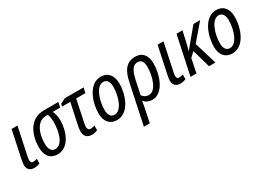

<svg xmlns="http://www.w3.org/2000/svg" viewBox="-11 -1313 3193 2320"><g transform="rotate(-30 1585.0 -153.0)"><path d="M132 10C158 10 189 2 208 -7L209 -72C188 -65 171 -61 154 -61C129 -61 119 -78 119 -103C119 -118 122 -136 126 -153L207 -536H125L45 -158C40 -131 35 -106 35 -88C35 -20 73 10 132 10Z M455 9C622 9 688 -192 688 -333C688 -394 674 -433 659 -466H763L777 -536H573C378 -536 299 -352 299 -180C299 -53 360 9 455 9ZM463 -61C411 -61 383 -100 383 -182C383 -315 433 -466 566 -466H590C600 -440 608 -403 608 -357C608 -221 566 -61 463 -61Z M935 11C961 11 994 3 1012 -7L1013 -72C993 -65 975 -60 957 -60C928 -60 915 -79 915 -107C915 -125 918 -147 924 -173L985 -465H1114L1130 -536H867L796 -500L789 -465H903L842 -179C835 -146 831 -115 831 -92C831 -20 873 11 935 11Z M1285 9C1449 9 1528 -198 1528 -361C1528 -476 1470 -545 1372 -545C1203 -545 1128 -323 1128 -173C1128 -59 1187 9 1285 9ZM1293 -62C1240 -62 1212 -101 1212 -172C1212 -299 1266 -475 1367 -475C1422 -475 1445 -425 1445 -367C1445 -217 1382 -62 1293 -62Z M1768 -61C1728 -61 1697 -82 1679 -109L1717 -291C1743 -413 1777 -475 1845 -475C1898 -475 1922 -433 1922 -363C1922 -242 1872 -61 1768 -61ZM1523 240H1605L1641 69C1649 28 1656 -6 1661 -43C1688 -11 1724 10 1777 10C1935 10 2007 -213 2007 -364C2007 -479 1952 -546 1852 -546C1723 -546 1668 -451 1639 -310Z M2169 10C2195 10 2226 2 2245 -7L2246 -72C2225 -65 2208 -61 2191 -61C2166 -61 2156 -78 2156 -103C2156 -118 2159 -136 2163 -153L2244 -536H2162L2082 -158C2077 -131 2072 -106 2072 -88C2072 -20 2110 10 2169 10Z M2312 0H2395L2434 -192L2498 -253L2570 0H2659L2565 -313L2756 -536H2662L2450 -281H2448C2458 -317 2470 -358 2478 -397L2509 -536H2426Z M2895 9C3059 9 3138 -198 3138 -361C3138 -476 3080 -545 2982 -545C2813 -545 2738 -323 2738 -173C2738 -59 2797 9 2895 9ZM2903 -62C2850 -62 2822 -101 2822 -172C2822 -299 2876 -475 2977 -475C3032 -475 3055 -425 3055 -367C3055 -217 2992 -62 2903 -62Z"/></g></svg>

Font: Noto Sans Display SemiCondensed
Style: Italic
Weight: 400
Width: 4
Italic angle: -12°
Designer: Monotype Design Team
Foundry: Monotype Imaging Inc.
Version: Version 1.900